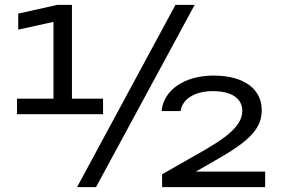

<svg xmlns="http://www.w3.org/2000/svg" viewBox="-20 -770 1156 790"><path d="M723 -313C730 -362 780 -395 856 -395C937 -395 977 -362 977 -314C977 -251 908 -202 812 -147L647 -53V0H1071V-64H786L878 -117C1015 -195 1057 -246 1057 -318C1057 -398 991 -459 859 -459C736 -459 652 -397 645 -313ZM216 -750 55 -714V-648L200 -680V-364H50V-300H404V-364H276V-750ZM297 0H375L781 -750H702Z"/></svg>

Font: Bounded Light
Style: Regular
Weight: 300
Designer: Vlad Churkin
Version: Version 3.0